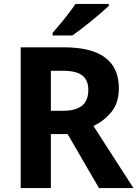

<svg xmlns="http://www.w3.org/2000/svg" viewBox="-20 -954 697 974"><path d="M304 -714Q583 -714 583 -506Q583 -433 546 -387Q509 -341 454 -315L657 0H482L323 -274H238V0H85V-714ZM301 -595H238V-392H301Q362 -392 395 -417Q428 -442 428 -499Q428 -547 397.5 -571Q367 -595 301 -595ZM532 -924Q517 -910 494 -890Q471 -870 444 -848Q417 -826 391.5 -806.5Q366 -787 347 -774H247V-787Q263 -806 284.5 -831.5Q306 -857 327 -884.5Q348 -912 363 -934H532Z"/></svg>

Font: Noto Sans Khmer UI
Style: Bold
Weight: 700
Designer: Danh Hong and the Monotype Design Team
Foundry: Monotype Imaging Inc.
Version: Version 2.002; ttfautohint (v1.8.4.7-5d5b)